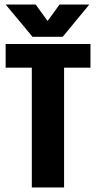

<svg xmlns="http://www.w3.org/2000/svg" viewBox="-20 -831 426 851"><path d="M381 -636V-531H264V0H121V-531H5V-636ZM258 -668H124L5 -811H138L191 -738L244 -811H376Z"/></svg>

Font: Teko Semibold
Style: Regular
Weight: 600
Designer: Manushi Parikh, Jonny Pinhorn
Foundry: Indian Type Foundry
Version: Version 1.105;PS 1.0;hotconv 1.0.78;makeotf.lib2.5.61930; tt